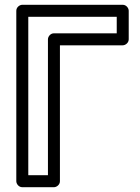

<svg xmlns="http://www.w3.org/2000/svg" viewBox="-20 -756 585 801"><path d="M467 -617H205C190 -617 180 -603 180 -592V-25H98V-686H467ZM492 -567C503 -567 517 -577 517 -592V-711C517 -722 507 -736 492 -736H73C62 -736 48 -726 48 -711V0C48 11 58 25 73 25H205C216 25 230 15 230 0V-567Z"/></svg>

Font: Asimov
Style: NarOu
Weight: 500
Designer: Google
Version: Version 2.000980; 2014